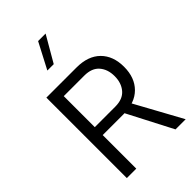

<svg xmlns="http://www.w3.org/2000/svg" viewBox="-278 -1045 1141 1141"><g transform="rotate(-45 292.5 -474.5)"><path d="M280.1 -948.7 195 -785.9H248.7L343.1 -948.7ZM394 -324.5H318.2L486.3 0H571.7ZM156.5 0V-282.1H330.5Q427.7 -282.1 480.5 -335.2Q533.4 -388.3 533.4 -479.4Q533.4 -570.6 480.4 -623.4Q427.3 -676.2 330.5 -676.2H77.1V0ZM156.5 -609.4H328.8Q391.8 -609.4 423.2 -573.2Q454.5 -537.1 454.5 -479.6Q454.5 -422.2 423.1 -385.5Q391.7 -348.7 328.8 -348.7H156.5Z"/></g></svg>

Font: Estedad VF
Style: Regular
Weight: 100
Designer: Amin Abedi
Version: Version 7.3